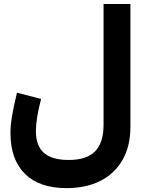

<svg xmlns="http://www.w3.org/2000/svg" viewBox="-20 -705 727 971"><path d="M327.8 104Q242.8 104 202.2 68.2Q161.5 32.3 161.5 -42.6Q161.5 -72.9 167.9 -113Q174.3 -153.2 187.9 -204.6L65.9 -236.1Q48.1 -163.6 40.6 -116.9Q33 -70.2 33 -32.9Q33 102.1 106.3 174.3Q179.5 246.4 316.1 246.4Q416.2 246.4 488.6 209.3Q561.1 172.1 600.3 102.7Q639.6 33.3 639.6 -63.6V-684.9H503.7V-74Q503.7 16.9 460.8 60.4Q417.9 104 327.8 104Z"/></svg>

Font: Estedad-FD VF
Style: Regular
Weight: 100
Designer: Amin Abedi
Version: Version 7.3